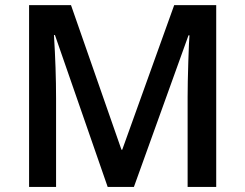

<svg xmlns="http://www.w3.org/2000/svg" viewBox="-20 -734 963 754"><path d="M402.8 0 195.8 -596.2H191.9Q200.2 -463.4 200.2 -347.2V0H94.2V-713.9H258.8L457 -146H460L664.1 -713.9H829.1V0H716.8V-353Q716.8 -406.2 719.5 -491.7Q722.2 -577.1 724.1 -595.2H720.2L505.9 0Z"/></svg>

Font: f1_57812          
Style: Regular
Weight: 600
Foundry: Ascender Corporation
Version: Version 1.10